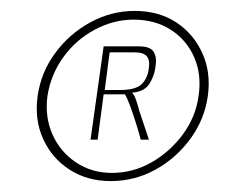

<svg xmlns="http://www.w3.org/2000/svg" viewBox="-20 -611 451 352"><path d="M183 -279Q140 -279 107.5 -300Q75 -321 59 -356.5Q43 -392 49 -435Q55 -478 81 -513.5Q107 -549 145.5 -570Q184 -591 227 -591Q271 -591 303 -570Q335 -549 351 -513.5Q367 -478 361 -435Q355 -392 329 -356.5Q303 -321 265 -300Q227 -279 183 -279ZM185 -294Q224 -294 258 -313.5Q292 -333 315.5 -365Q339 -397 344 -435Q350 -474 336 -506Q322 -538 293 -556.5Q264 -575 225 -575Q188 -575 153.5 -556.5Q119 -538 96 -506Q73 -474 67 -435Q62 -397 76 -365Q90 -333 119 -313.5Q148 -294 185 -294ZM146 -355 170 -526H235Q256 -526 262 -515.5Q268 -505 265 -488Q263 -472 254 -457.5Q245 -443 222 -441Q226 -438 230 -426Q234 -414 235 -409L253 -355H238Q235 -367 229.5 -384.5Q224 -402 218.5 -417Q213 -432 209 -438H170L159 -355ZM172 -446H200Q229 -446 240 -457Q251 -468 253 -487Q255 -501 249 -508Q243 -515 227 -515H181Z"/></svg>

Font: Alumni Sans SC Thin
Style: Italic
Weight: 100
Italic angle: -8°
Designer: Robert E. Leuschke
Foundry: Robert E. Leuschke
Version: Version 1.016